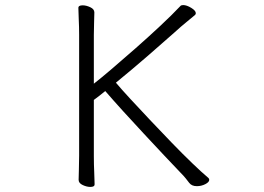

<svg xmlns="http://www.w3.org/2000/svg" viewBox="-20 -726 1040 757"><path d="M292 -589Q292 -620 290.5 -649Q289 -678 289 -695Q289 -705 306 -705Q320 -705 336 -697.5Q352 -690 352 -677Q352 -665 351 -639.5Q350 -614 350 -588V-396Q377 -417 421 -454.5Q465 -492 515.5 -536.5Q566 -581 612.5 -624.5Q659 -668 691 -702Q694 -706 702 -706Q716 -706 734 -695Q752 -684 752 -674Q752 -670 749 -667Q734 -654 714 -638Q694 -622 669 -599Q624 -559 563.5 -506.5Q503 -454 437 -400Q458 -375 493.5 -336.5Q529 -298 571.5 -253Q614 -208 657 -163.5Q700 -119 738 -82.5Q776 -46 801 -25Q805 -22 805 -17Q805 -8 789.5 0Q774 8 756 8Q736 8 726 -5Q720 -13 712 -23Q704 -33 691 -46Q663 -75 626 -114.5Q589 -154 547.5 -198.5Q506 -243 466.5 -286.5Q427 -330 395 -367Q384 -358 372.5 -349Q361 -340 350 -332V-111Q350 -77 351.5 -46.5Q353 -16 353 1Q353 11 336 11Q322 11 306 3.5Q290 -4 290 -17Q290 -29 291 -56Q292 -83 292 -112Z"/></svg>

Font: Moon Stars Kai T Light
Style: Regular
Weight: 300
Designer: GuiWonder
Version: Version 1.101